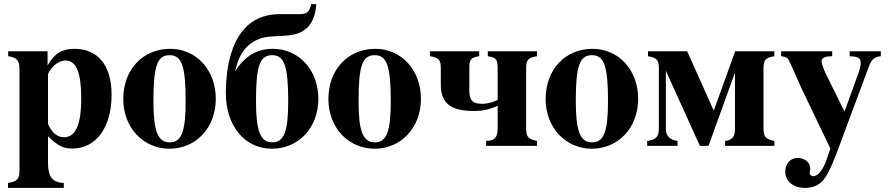

<svg xmlns="http://www.w3.org/2000/svg" viewBox="-20 -711 4332 936"><path d="M212 -461H20V-437C64 -430 75 -416 75 -372V118C75 160 67 173 19 181V205H291V181C230 178 214 146 214 79V-47C262 0 287 13 332 13C452 13 524 -94 524 -249C524 -396 454 -473 343 -473C284 -473 246 -452 212 -392ZM214 -346C214 -352 221 -366 232 -379C252 -403 277 -416 300 -416C351 -416 376 -357 376 -234C376 -96 346 -42 291 -42C258 -42 229 -69 214 -107Z M810 -473C678 -473 581 -374 581 -228C581 -86 681 14 806 14C935 14 1032 -88 1032 -229C1032 -371 936 -473 810 -473ZM807 -442C866 -442 885 -389 885 -218C885 -69 865 -17 807 -17C749 -17 728 -73 728 -218C728 -389 746 -442 807 -442Z M1497 -691C1489 -653 1475 -642 1442 -642H1344C1118 -642 1081 -404 1081 -257C1081 -101 1170 14 1306 14C1435 14 1532 -88 1532 -229C1532 -371 1436 -473 1310 -473C1260 -473 1188 -460 1128 -366H1127C1146 -455 1188 -501 1248 -523C1302 -542 1382 -528 1437 -550C1510 -579 1519 -654 1522 -691ZM1307 -442C1366 -442 1385 -389 1385 -218C1385 -69 1365 -17 1307 -17C1249 -17 1228 -73 1228 -218C1228 -389 1246 -442 1307 -442Z M1810 -473C1678 -473 1581 -374 1581 -228C1581 -86 1681 14 1806 14C1935 14 2032 -88 2032 -229C2032 -371 1936 -473 1810 -473ZM1807 -442C1866 -442 1885 -389 1885 -218C1885 -69 1865 -17 1807 -17C1749 -17 1728 -73 1728 -218C1728 -389 1746 -442 1807 -442Z M2406 -85C2406 -47 2396 -24 2350 -24V0H2598V-24C2553 -33 2545 -45 2545 -88V-376C2545 -419 2554 -430 2598 -437V-461H2358V-437C2402 -430 2406 -419 2406 -376V-224C2393 -218 2366 -205 2330 -205C2280 -205 2268 -225 2268 -274V-376C2268 -419 2272 -430 2316 -437V-461H2076V-437C2120 -430 2129 -419 2129 -377V-295C2129 -183 2215 -170 2295 -170C2328 -170 2361 -175 2406 -195Z M2869 -473C2737 -473 2640 -374 2640 -228C2640 -86 2740 14 2865 14C2994 14 3091 -88 3091 -229C3091 -371 2995 -473 2869 -473ZM2866 -442C2925 -442 2944 -389 2944 -218C2944 -69 2924 -17 2866 -17C2808 -17 2787 -73 2787 -218C2787 -389 2805 -442 2866 -442Z M3515 0H3755V-24C3710 -33 3702 -45 3702 -87V-376C3702 -418 3711 -430 3755 -437V-461H3564L3460 -173H3459L3330 -461H3139V-437C3183 -429 3192 -419 3192 -376V-87C3192 -46 3181 -30 3135 -24V0H3283V-24C3246 -29 3226 -47 3226 -84V-366L3392 0H3434L3563 -357V-87C3563 -46 3553 -29 3515 -24Z M4274 -461H4122V-437C4165 -435 4176 -428 4176 -404C4176 -392 4174 -381 4165 -355L4097 -167L4005 -353C3992 -380 3985 -407 3985 -411C3985 -426 3996 -434 4021 -436L4037 -437V-461H3788V-437C3810 -434 3816 -431 3822 -423C3831 -411 3866 -326 3889 -277L4028 13L4010 66C3993 116 3968 148 3944 148C3935 148 3927 140 3927 131C3927 131 3927 128 3928 125C3929 120 3930 115 3930 111C3930 82 3904 59 3870 59C3832 59 3808 88 3808 126C3808 173 3848 205 3905 205C3939 205 3968 194 3989 172C4010 149 4031 110 4066 16L4214 -382C4230 -425 4243 -433 4274 -437Z"/></svg>

Font: STIXGeneral
Style: Bold
Weight: 700
Designer: MicroPress Inc., with final additions and corrections provided by Coen Hoffman, Elsevier (retired)
Version: Version 1.1.0